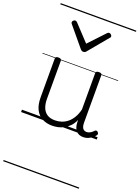

<svg xmlns="http://www.w3.org/2000/svg" viewBox="-237 -1025 1120 1541"><g transform="rotate(20 323.0 -255.0)"><path d="M270 18Q222 18 185 -1.5Q148 -21 127.5 -61.5Q107 -102 107 -166V-496Q107 -505 113 -509.5Q119 -514 132 -514Q146 -514 152.5 -509.5Q159 -505 159 -496V-171Q159 -127 171.5 -95.5Q184 -64 210 -47Q236 -30 277 -30Q306 -30 333 -39Q360 -48 383 -66.5Q406 -85 424 -115Q442 -145 452 -186V-496Q452 -506 458.5 -510.5Q465 -515 479 -515Q492 -515 498 -510.5Q504 -506 504 -496V-93Q504 -73 508.5 -58.5Q513 -44 523 -36.5Q533 -29 547 -29Q557 -29 567 -32.5Q577 -36 587 -43Q597 -50 607 -61Q613 -67 620 -66.5Q627 -66 633 -59Q638 -54 639.5 -47Q641 -40 636 -34Q625 -19 609 -7Q593 5 575 12Q557 19 537 19Q517 19 502 13Q487 7 476 -5Q465 -17 459 -35Q453 -53 452 -76V-97Q437 -63 415.5 -41Q394 -19 370 -6Q346 7 320.5 12.5Q295 18 270 18ZM448 -839Q456 -839 464 -832Q472 -825 472 -816Q472 -814 471 -810.5Q470 -807 466 -804L328 -638Q324 -632 318 -628.5Q312 -625 303 -625Q294 -625 288.5 -628.5Q283 -632 278 -638L140 -804Q137 -807 136 -810.5Q135 -814 135 -816Q135 -825 142.5 -832Q150 -839 158 -839Q163 -839 167 -837Q171 -835 175 -831L303 -694L432 -831Q436 -835 439.5 -837Q443 -839 448 -839ZM0 410H646V420H0ZM0 -20H646V0H0ZM0 -505H646V-500H0ZM0 -930H646V-920H0Z"/></g></svg>

Font: Playwrite DE Grund Guides
Style: Regular
Weight: 400
Designer: Veronika Burian, José Scaglione
Foundry: TypeTogether
Version: Version 1.003